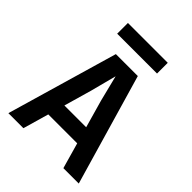

<svg xmlns="http://www.w3.org/2000/svg" viewBox="-244 -1008 1138 1138"><g transform="rotate(45 325.0 -439.5)"><path d="M134 -162V-267H530V-162ZM233 -698H417L620 0H491L366 -440L325 -604L282 -439L156 0H30ZM153 -789V-879H487V-789Z"/></g></svg>

Font: Azeret Mono Medium
Style: Regular
Weight: 500
Designer: Martin Vácha
Foundry: Displaay
Version: Version 1.002